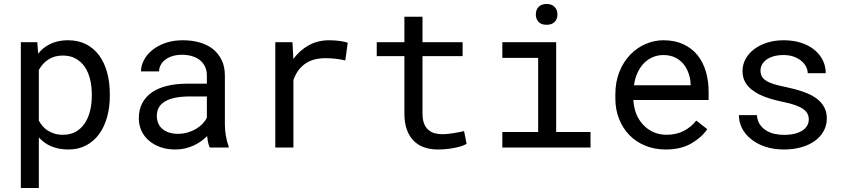

<svg xmlns="http://www.w3.org/2000/svg" viewBox="-20 -740 4241 963"><path d="M84.5 203.1H174.8V-50.8Q184.6 -40 195.8 -31Q207 -22 219.7 -14.6Q240.7 -2.9 266.8 3.4Q293 9.8 323.2 9.8Q373 9.8 411.9 -10.7Q450.7 -31.2 477.1 -67.4Q503.4 -103.5 517.1 -152.6Q530.8 -201.7 530.8 -258.3V-268.6Q530.8 -327.6 517.1 -377.2Q503.4 -426.8 477.1 -462.4Q450.7 -498 411.6 -518.1Q372.6 -538.1 321.8 -538.1Q293 -538.1 267.8 -532Q242.7 -525.9 222.2 -514.2Q207.5 -506.3 194.8 -495.4Q182.1 -484.4 171.4 -470.7L167 -528.3H84.5ZM440.4 -268.6V-258.3Q440.4 -219.7 431.9 -184.6Q423.3 -149.4 405.8 -122.6Q388.2 -95.7 360.8 -79.8Q333.5 -64 295.9 -64Q272.5 -64 253.2 -69.8Q233.9 -75.7 218.3 -85.9Q204.6 -94.7 193.8 -107.4Q183.1 -120.1 174.8 -134.8V-389.2Q184.1 -405.8 196.3 -419.4Q208.5 -433.1 224.1 -442.4Q238.3 -451.7 256.1 -456.5Q273.9 -461.4 294.9 -461.4Q333 -461.4 360.4 -445.8Q387.7 -430.2 405.8 -403.8Q423.3 -377 431.9 -342Q440.4 -307.1 440.4 -268.6Z M1032.2 0H1126.5V-7.8Q1117.7 -29.8 1112.8 -59.3Q1107.9 -88.9 1107.9 -115.2V-360.8Q1107.9 -405.3 1091.8 -438.5Q1075.7 -471.7 1047.9 -494.1Q1019.5 -516.1 981 -527.1Q942.4 -538.1 897.5 -538.1Q848.1 -538.1 809.3 -524.4Q770.5 -510.7 743.7 -488.8Q716.3 -466.3 701.9 -438.5Q687.5 -410.6 687 -381.8H777.8Q777.8 -398.4 785.9 -413.8Q793.9 -429.2 808.6 -440.4Q823.2 -451.7 844.5 -458.5Q865.7 -465.3 892.6 -465.3Q921.4 -465.3 944.6 -458Q967.8 -450.7 983.9 -437.5Q1000 -423.8 1008.8 -404.8Q1017.6 -385.7 1017.6 -361.8V-320.3H918.9Q863.8 -320.3 819.1 -309.6Q774.4 -298.8 742.7 -277.3Q710.9 -255.4 693.6 -222.7Q676.3 -189.9 676.3 -146.5Q676.3 -113.3 689.2 -84.7Q702.1 -56.2 726.1 -35.6Q749.5 -14.6 783.4 -2.4Q817.4 9.8 859.4 9.8Q885.3 9.8 908.2 4.4Q931.2 -1 951.7 -10.3Q971.7 -19.5 988.5 -31.7Q1005.4 -43.9 1019 -57.6Q1020.5 -41 1023.7 -25.6Q1026.9 -10.3 1032.2 0ZM872.6 -68.8Q846.2 -68.8 826.2 -75.7Q806.2 -82.5 793 -94.7Q779.8 -106.4 773.2 -123Q766.6 -139.6 766.6 -159.2Q766.6 -179.7 774.2 -195.8Q781.7 -211.9 796.4 -223.6Q816.9 -240.2 851.8 -248.3Q886.7 -256.3 933.6 -256.3H1017.6V-149.4Q1009.8 -133.8 996.1 -119.4Q982.4 -105 963.9 -93.8Q944.8 -82.5 921.9 -75.7Q898.9 -68.8 872.6 -68.8Z M1631.3 -538.1Q1573.7 -538.1 1528.6 -512.9Q1483.4 -487.8 1451.2 -444.3L1450.7 -457.5L1446.8 -528.3H1360.8V0H1451.7V-338.9Q1460.4 -363.3 1473.9 -383.1Q1487.3 -402.8 1505.4 -416.5Q1525.4 -432.1 1552.2 -440.2Q1579.1 -448.2 1612.3 -448.2Q1638.2 -448.2 1661.9 -445.6Q1685.5 -442.9 1711.9 -437L1724.1 -525.4Q1710.4 -531.2 1683.3 -534.7Q1656.2 -538.1 1631.3 -538.1Z M2099.1 -656.2H2008.3V-528.3H1869.6V-458.5H2008.3V-171.4Q2008.3 -122.6 2021.2 -88.1Q2034.2 -53.7 2056.6 -32.2Q2079.1 -10.3 2109.6 -0.2Q2140.1 9.8 2175.3 9.8Q2196.3 9.8 2217.5 7.8Q2238.8 5.9 2257.8 2Q2276.9 -1.5 2293 -6.6Q2309.1 -11.7 2320.3 -18.6L2307.6 -82.5Q2299.3 -80.6 2286.4 -77.9Q2273.4 -75.2 2258.8 -72.8Q2243.7 -70.3 2228 -68.6Q2212.4 -66.9 2197.8 -66.9Q2177.7 -66.9 2159.9 -71.8Q2142.1 -76.7 2128.4 -88.9Q2114.7 -100.6 2106.9 -120.6Q2099.1 -140.6 2099.1 -171.4V-458.5H2300.3V-528.3H2099.1Z M2499.5 -528.3V-449.7H2679.2V-78.1H2499.5V0H2941.9V-78.1H2769.5V-528.3ZM2667.5 -667Q2667.5 -645 2680.9 -630.4Q2694.3 -615.7 2721.7 -615.7Q2748.5 -615.7 2762.2 -630.4Q2775.9 -645 2775.9 -667Q2775.9 -679.2 2772 -689.5Q2768.1 -699.7 2760.3 -706.5Q2753.9 -712.9 2744.1 -716.6Q2734.4 -720.2 2721.7 -720.2Q2709 -720.2 2699 -716.6Q2689 -712.9 2682.6 -706.5Q2674.8 -699.2 2671.1 -689Q2667.5 -678.7 2667.5 -667Z M3318.8 9.8Q3396 9.8 3448.5 -21.2Q3501 -52.2 3527.3 -92.3L3472.2 -135.3Q3447.3 -103 3409.7 -83.5Q3372.1 -64 3323.7 -64Q3287.1 -64 3256.8 -77.6Q3226.6 -91.3 3205.1 -115.2Q3184.1 -137.7 3172.1 -167Q3160.2 -196.3 3156.7 -234.9V-238.3H3534.2V-278.8Q3534.2 -334 3520.3 -381.3Q3506.3 -428.7 3478 -463.9Q3449.7 -498.5 3407 -518.3Q3364.3 -538.1 3307.1 -538.1Q3261.7 -538.1 3218.5 -519.5Q3175.3 -501 3141.6 -466.3Q3107.4 -431.2 3086.9 -380.6Q3066.4 -330.1 3066.4 -266.1V-245.6Q3066.4 -190.4 3085 -143.6Q3103.5 -96.7 3136.7 -62.5Q3169.9 -28.3 3216.6 -9.3Q3263.2 9.8 3318.8 9.8ZM3307.1 -463.9Q3341.8 -463.9 3366.9 -451.2Q3392.1 -438.5 3408.7 -418Q3425.3 -397.5 3434.6 -369.4Q3443.8 -341.3 3443.8 -316.9V-312.5H3159.7Q3165 -349.1 3178.5 -377.2Q3191.9 -405.3 3211.4 -424.8Q3231 -443.8 3255.4 -453.9Q3279.8 -463.9 3307.1 -463.9Z M4036.6 -140.1Q4036.6 -127.4 4031.7 -116.2Q4026.9 -105 4017.6 -95.7Q4002.4 -80.6 3975.6 -72Q3948.7 -63.5 3912.6 -63.5Q3889.6 -63.5 3866.2 -68.4Q3842.8 -73.2 3823.7 -85Q3804.2 -96.7 3791.3 -115.7Q3778.3 -134.8 3776.4 -162.6H3686Q3686 -128.9 3701.4 -97.7Q3716.8 -66.4 3746.1 -43Q3774.9 -19 3816.9 -4.6Q3858.9 9.8 3912.6 9.8Q3959.5 9.8 3999 -1.5Q4038.6 -12.7 4066.9 -33.2Q4095.2 -53.7 4111.1 -82.5Q4127 -111.3 4127 -146.5Q4127 -179.2 4113 -204.1Q4099.1 -229 4072.8 -248Q4046.4 -266.6 4007.8 -280Q3969.2 -293.5 3920.4 -303.7Q3883.3 -311 3859.1 -318.8Q3835 -326.7 3820.8 -336.4Q3806.2 -346.2 3800.3 -358.4Q3794.4 -370.6 3794.4 -386.2Q3794.4 -401.4 3801.8 -415.5Q3809.1 -429.7 3823.7 -440.4Q3837.9 -451.2 3859.6 -457.5Q3881.3 -463.9 3910.2 -463.9Q3938 -463.9 3960.2 -456.1Q3982.4 -448.2 3998 -435.5Q4013.7 -422.9 4022.5 -406.5Q4031.2 -390.1 4031.2 -373H4121.6Q4121.6 -407.7 4106.7 -437.7Q4091.8 -467.8 4064.5 -490.2Q4037.1 -512.7 3998 -525.4Q3959 -538.1 3910.2 -538.1Q3864.7 -538.1 3826.9 -525.9Q3789.1 -513.7 3761.7 -492.7Q3734.4 -471.7 3719.2 -443.6Q3704.1 -415.5 3704.1 -383.3Q3704.1 -350.6 3718.8 -325.9Q3733.4 -301.3 3760.3 -283.2Q3786.6 -264.6 3824 -251.5Q3861.3 -238.3 3906.7 -229Q3943.8 -221.7 3968.8 -212.6Q3993.7 -203.6 4008.8 -192.9Q4023.9 -182.1 4030.3 -169.2Q4036.6 -156.2 4036.6 -140.1Z"/></svg>

Font: Roboto Mono
Style: Regular
Weight: 400
Monospace: yes
Designer: Google
Version: Version 3.000